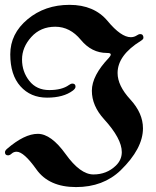

<svg xmlns="http://www.w3.org/2000/svg" viewBox="-29 -738 634 780"><path d="M-8.8 -119.6Q-8.8 -126 -0.5 -133.3Q70.3 -194.3 124.5 -194.3Q178.7 -194.3 237.8 -111.8Q296.9 -29.3 350.6 -29.3Q404.3 -29.3 441.4 -64.9Q465.8 -88.4 465.8 -120.1Q465.8 -174.8 393.6 -253.9Q344.2 -308.1 344.2 -369.4Q344.2 -430.7 413.6 -503.4Q420.9 -511.2 420.9 -517.1Q420.9 -522.9 405.3 -522.9Q343.3 -522.9 299.3 -576.2Q255.4 -629.4 195.6 -629.4Q135.7 -629.4 98.1 -587.6Q60.5 -545.9 60.5 -496.3Q60.5 -446.8 90.1 -409.4Q119.6 -372.1 171.1 -372.1Q222.7 -372.1 251 -392.6Q258.8 -398.4 265.1 -398.4Q277.8 -398.4 277.8 -385.7Q277.8 -378.4 267.1 -370.1Q229 -341.3 162.1 -341.3Q95.2 -341.3 54 -387.5Q12.7 -433.6 12.7 -517.3Q12.7 -601.1 83 -659.7Q153.3 -718.3 253.4 -718.3Q353.5 -718.3 408.2 -652.6Q462.9 -586.9 502.4 -586.9Q516.1 -586.9 527.8 -594.7Q535.2 -599.6 540 -599.6Q553.7 -599.6 553.7 -584.5Q553.7 -578.6 543.5 -572.3Q448.7 -513.7 448.7 -441.4Q448.7 -390.1 500.2 -334.2Q551.8 -278.3 551.8 -216.8Q551.8 -134.3 460.9 -45.9Q390.1 22 280 22Q169.9 22 118.9 -49.8Q67.9 -121.6 38.6 -121.6Q26.9 -121.6 18.8 -114.3Q10.7 -106.9 3.9 -106.9Q-8.8 -106.9 -8.8 -119.6Z"/></svg>

Font: UnifrakturMaguntia20
Style: Book
Weight: 400
Designer: j. 'mach' wust, Gerrit Ansmann, Georg Duffner, based on a font by Peter Wiegel, original typeface by Carl Albert Fahrenw
Version: Version 2017-03-19